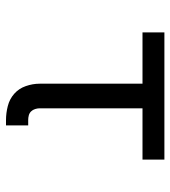

<svg xmlns="http://www.w3.org/2000/svg" viewBox="16 -576 568 640"><g transform="rotate(90 300.0 -256.0)"><path d="M380 8Q357 8 333.5 2Q310 -4 292.5 -19.5Q275 -35 267 -58Q259 -81 259 -104V-447H88V-520H512V-447H341V-104Q341 -97 343.5 -89Q346 -81 351.5 -75.5Q357 -70 364.5 -68Q372 -66 380 -66H398V8Z"/></g></svg>

Font: Iosevka Aile
Style: Regular
Weight: 400
Designer: Belleve Invis
Foundry: Belleve Invis
Version: Version 28.0.1; ttfautohint (v1.8.4)